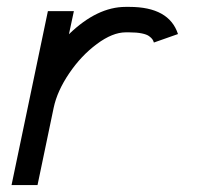

<svg xmlns="http://www.w3.org/2000/svg" viewBox="-20 -532 565 552"><path d="M87.9 0H13.2L117.7 -500H192.4L178.2 -433.6Q259.3 -512.2 341.3 -512.2H351.6Q466.3 -512.2 491.7 -434.1L422.4 -409.7Q420.9 -415 418.2 -418.9Q415.5 -422.9 408.7 -428Q401.9 -433.1 387.5 -436Q373 -439 351.6 -439H341.3Q303.7 -439 258.5 -405.5Q213.4 -372.1 179 -321.3Q144.5 -270.5 134.3 -222.2Z"/></svg>

Font: Anka/Coder Condensed
Style: Italic
Weight: 400
Width: 4
Italic angle: -12°
Monospace: yes
Version: Version 001.100